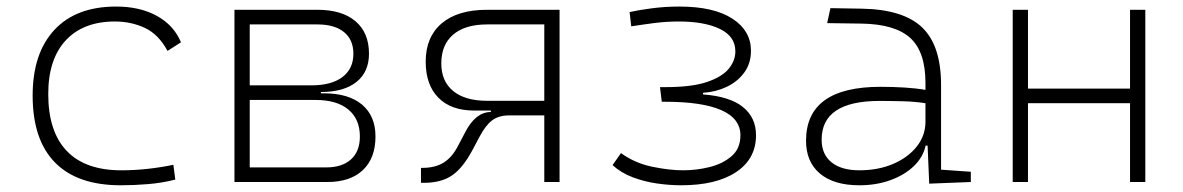

<svg xmlns="http://www.w3.org/2000/svg" viewBox="-20 -547 3556 577"><path d="M342.8 9.8Q212.4 9.8 145.3 -58.6Q78.1 -127 78.1 -259.8Q78.1 -386.7 143.3 -457Q208.5 -527.3 329.1 -527.3Q400.4 -527.3 451.4 -499.3Q502.4 -471.2 523.9 -419.9L483.4 -394Q457 -443.4 415.8 -462.9Q374.5 -482.4 325.2 -482.4Q230.5 -482.4 177.7 -425.8Q125 -369.1 125 -264.6Q125 -151.4 180.7 -93.3Q236.3 -35.2 344.7 -35.2Q384.8 -35.2 424.1 -39.6Q463.4 -43.9 501 -51.8L506.8 -7.3Q466.8 2.9 425 6.3Q383.3 9.8 342.8 9.8Z M684.6 0V-517.6H933.6Q1007.8 -517.6 1048.3 -483.2Q1088.9 -448.7 1088.9 -385.7Q1088.9 -330.6 1051 -300.5Q1013.2 -270.5 944.3 -270.5V-266.6H953.1Q1027.3 -266.6 1067.9 -232.7Q1108.4 -198.7 1108.4 -136.7Q1108.4 -71.8 1070.6 -35.9Q1032.7 0 963.9 0ZM730.5 -43.9H960Q1008.3 -43.9 1034.9 -68.1Q1061.5 -92.3 1061.5 -136.7Q1061.5 -189 1026.9 -217.8Q992.2 -246.6 928.7 -246.6H730.5ZM730.5 -290.5H916Q976.1 -290.5 1009 -315.4Q1042 -340.3 1042 -385.7Q1042 -427.7 1013.7 -450.7Q985.4 -473.6 933.6 -473.6H730.5Z M1404.8 -214.8Q1335.4 -214.8 1297.4 -253.4Q1259.3 -292 1259.3 -361.8Q1259.3 -436 1307.4 -476.8Q1355.5 -517.6 1443.8 -517.6H1661.6V0H1615.7V-200.2H1509.8Q1479 -200.2 1459.2 -185.5Q1439.5 -170.9 1420.9 -135.7L1399.9 -96.2Q1371.1 -42 1338.4 -19.8Q1305.7 2.4 1254.4 2.4H1245.1V-42.5H1249.5Q1287.6 -42.5 1313.2 -58.3Q1338.9 -74.2 1356.9 -109.4L1378.4 -150.4Q1409.7 -210.4 1455.1 -210.4V-214.8ZM1615.7 -244.1V-473.6H1443.8Q1377.9 -473.6 1342 -443.1Q1306.2 -412.6 1306.2 -356.4Q1306.2 -302.7 1342 -273.4Q1377.9 -244.1 1443.8 -244.1Z M2026.9 9.8Q1992.2 9.8 1954.3 4.4Q1916.5 -1 1881.6 -14.2Q1846.7 -27.3 1820.8 -50.8L1846.2 -86.9Q1887.2 -57.1 1939.2 -46.1Q1991.2 -35.2 2033.2 -35.2Q2072.8 -35.2 2112.3 -44.9Q2151.9 -54.7 2178.5 -77.6Q2205.1 -100.6 2205.1 -140.1Q2205.1 -190.9 2147.5 -216.1Q2089.8 -241.2 1979.5 -241.2H1968.8L1963.4 -285.2H1981Q2058.6 -285.2 2104.2 -300.5Q2149.9 -315.9 2169.9 -340.3Q2189.9 -364.7 2189.9 -392.6Q2189.9 -437.5 2143.6 -460Q2097.2 -482.4 2020 -482.4Q1982.9 -482.4 1946.5 -477.8Q1910.2 -473.1 1877 -467.8L1872.1 -510.7Q1897.9 -516.6 1938.5 -522Q1979 -527.3 2021.5 -527.3Q2125 -527.3 2180.9 -491Q2236.8 -454.6 2236.8 -394.5Q2236.8 -356.4 2216.6 -328.9Q2196.3 -301.3 2163.6 -285.9Q2130.9 -270.5 2092.8 -268.1V-263.2Q2172.9 -257.3 2212.4 -225.6Q2252 -193.8 2252 -140.6Q2252 -69.8 2192.4 -30Q2132.8 9.8 2026.9 9.8Z M2772.5 4.9 2767.6 -109.4H2761.7Q2754.4 -75.2 2726.8 -48.3Q2699.2 -21.5 2656.7 -5.9Q2614.3 9.8 2562.5 9.8Q2485.8 9.8 2444.1 -25.4Q2402.3 -60.5 2402.3 -124Q2402.3 -286.1 2626 -286.1Q2664.1 -286.1 2699 -283.9Q2733.9 -281.7 2761.2 -276.9V-297.9Q2761.2 -391.1 2715.6 -432.9Q2669.9 -474.6 2568.4 -476.1L2465.8 -477.5L2475.6 -522.5L2568.4 -521Q2694.3 -519 2751.2 -464.6Q2808.1 -410.2 2808.1 -291.5V-37.1L2897.5 -30.8V0ZM2761.2 -236.8Q2730.5 -241.7 2693.6 -242.7Q2656.7 -243.7 2623.5 -243.7Q2449.2 -243.7 2449.2 -127.4Q2449.2 -83 2479 -59.1Q2508.8 -35.2 2562.5 -35.2Q2619.1 -35.2 2664.1 -54.4Q2709 -73.7 2735.1 -106.7Q2761.2 -139.6 2761.2 -181.2Z M3376 0V-236.8H3069.3V0H3023.4V-517.6H3069.3V-280.8H3376V-517.6H3421.9V0Z"/></svg>

Font: Cascadia Mono ExtraLight
Style: Regular
Weight: 200
Monospace: yes
Designer: Aaron Bell
Foundry: Saja Typeworks
Version: Version 2404.023; ttfautohint (v1.8.4)